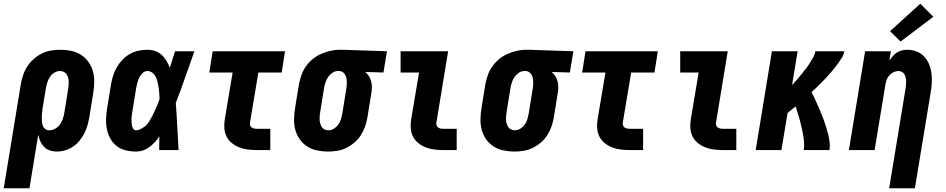

<svg xmlns="http://www.w3.org/2000/svg" viewBox="-54 -805 5074 1030"><path d="M-34 205 58 -355Q62 -379 70.5 -403.5Q79 -428 93.5 -450Q108 -472 128 -489.5Q148 -507 171.5 -518.5Q195 -530 220.5 -534Q246 -538 270 -538Q300 -538 328.5 -532Q357 -526 380.5 -511Q404 -496 420.5 -473Q437 -450 444.5 -422.5Q452 -395 451.5 -365Q451 -335 446 -305L425 -175Q421 -153 415 -131.5Q409 -110 398 -89Q387 -68 372 -49.5Q357 -31 337 -18Q317 -5 295 1.5Q273 8 250 8Q231 8 213 2Q195 -4 182.5 -17Q170 -30 162.5 -47Q155 -64 151 -82L104 205ZM210 -106Q226 -106 241 -114Q256 -122 266 -135Q276 -148 281.5 -163.5Q287 -179 290 -194L311 -324Q313 -335 314 -346Q315 -357 314.5 -367.5Q314 -378 311.5 -388Q309 -398 303 -406.5Q297 -415 288 -419.5Q279 -424 268 -424Q252 -424 238 -415.5Q224 -407 215 -394Q206 -381 201 -366Q196 -351 193 -336L174 -222Q173 -210 171.5 -198Q170 -186 170 -174.5Q170 -163 171 -151.5Q172 -140 176 -129.5Q180 -119 189.5 -112.5Q199 -106 210 -106Z M676 8Q648 8 620.5 1.5Q593 -5 572 -21.5Q551 -38 538 -61.5Q525 -85 519.5 -112Q514 -139 515 -167.5Q516 -196 521 -225L542 -355Q546 -378 553.5 -401Q561 -424 573.5 -445.5Q586 -467 604 -485.5Q622 -504 643.5 -516Q665 -528 689 -533Q713 -538 737 -538Q759 -538 779 -531Q799 -524 814 -510Q829 -496 839.5 -478Q850 -460 857 -441Q864 -463 871 -485.5Q878 -508 885 -530H989Q964 -461 940 -391.5Q916 -322 889 -253Q894 -190 897 -126.5Q900 -63 904 0H800Q800 -18 800.5 -36.5Q801 -55 801 -73Q790 -57 776.5 -42.5Q763 -28 747 -16Q731 -4 713 2Q695 8 676 8ZM676 -106Q687 -106 697 -111Q707 -116 716.5 -122Q726 -128 733.5 -136.5Q741 -145 747 -154.5Q753 -164 758 -174Q763 -184 768 -193.5Q773 -203 777.5 -213Q782 -223 786.5 -233.5Q791 -244 795 -254Q799 -264 802 -274Q802 -286 801 -297Q800 -308 799 -319.5Q798 -331 796 -342Q794 -353 791.5 -364Q789 -375 785 -385Q781 -395 774.5 -404Q768 -413 758 -418.5Q748 -424 737 -424Q723 -424 711.5 -413.5Q700 -403 693.5 -390Q687 -377 683.5 -363.5Q680 -350 677 -336L656 -206Q654 -196 653 -186.5Q652 -177 651.5 -167.5Q651 -158 651.5 -148.5Q652 -139 654 -130Q656 -121 661.5 -113.5Q667 -106 676 -106Z M1324 0Q1300 0 1275.5 -3Q1251 -6 1229.5 -14.5Q1208 -23 1190 -37.5Q1172 -52 1161.5 -72.5Q1151 -93 1149.5 -117.5Q1148 -142 1152 -166L1194 -416H1069L1087 -530H1475L1457 -416H1332L1287 -147Q1286 -140 1288 -133Q1290 -126 1296 -121.5Q1302 -117 1309 -115.5Q1316 -114 1324 -114H1396V0Z M1705 8Q1676 8 1647 2Q1618 -4 1594.5 -19Q1571 -34 1554.5 -57Q1538 -80 1530.5 -107.5Q1523 -135 1523.5 -165Q1524 -195 1529 -225L1550 -355Q1555 -379 1563.5 -403.5Q1572 -428 1587.5 -449.5Q1603 -471 1623.5 -488Q1644 -505 1668 -515.5Q1692 -526 1717 -532Q1742 -538 1767 -538Q1771 -538 1775 -538Q1779 -538 1783 -538L2022 -530L2003 -416L1905 -419Q1917 -409 1925 -396.5Q1933 -384 1937 -369Q1941 -354 1941 -338Q1941 -322 1938 -305L1917 -175Q1913 -151 1904.5 -126.5Q1896 -102 1882 -80Q1868 -58 1847.5 -40.5Q1827 -23 1803.5 -11.5Q1780 0 1755 4Q1730 8 1705 8ZM1707 -106Q1723 -106 1737 -114.5Q1751 -123 1760.5 -136Q1770 -149 1774.5 -164Q1779 -179 1782 -194L1803 -324Q1806 -340 1806.5 -355.5Q1807 -371 1804.5 -385.5Q1802 -400 1792 -411.5Q1782 -423 1767 -424H1764Q1763 -424 1761.5 -424Q1760 -424 1759 -424Q1744 -424 1730 -415Q1716 -406 1707 -393Q1698 -380 1693 -365.5Q1688 -351 1685 -336L1664 -206Q1662 -195 1661 -184Q1660 -173 1660.5 -162.5Q1661 -152 1664 -142Q1667 -132 1672.5 -123.5Q1678 -115 1687.5 -110.5Q1697 -106 1707 -106Z M2324 0Q2300 0 2275.5 -3Q2251 -6 2229.5 -14.5Q2208 -23 2190 -37.5Q2172 -52 2161.5 -72.5Q2151 -93 2149.5 -117.5Q2148 -142 2152 -166L2194 -416H2095V-530H2350L2287 -147Q2286 -140 2288 -133Q2290 -126 2296 -121.5Q2302 -117 2309 -115.5Q2316 -114 2324 -114H2396V0Z M2705 8Q2676 8 2647 2Q2618 -4 2594.5 -19Q2571 -34 2554.5 -57Q2538 -80 2530.5 -107.5Q2523 -135 2523.5 -165Q2524 -195 2529 -225L2550 -355Q2555 -379 2563.5 -403.5Q2572 -428 2587.5 -449.5Q2603 -471 2623.5 -488Q2644 -505 2668 -515.5Q2692 -526 2717 -532Q2742 -538 2767 -538Q2771 -538 2775 -538Q2779 -538 2783 -538L3022 -530L3003 -416L2905 -419Q2917 -409 2925 -396.5Q2933 -384 2937 -369Q2941 -354 2941 -338Q2941 -322 2938 -305L2917 -175Q2913 -151 2904.5 -126.5Q2896 -102 2882 -80Q2868 -58 2847.5 -40.5Q2827 -23 2803.5 -11.5Q2780 0 2755 4Q2730 8 2705 8ZM2707 -106Q2723 -106 2737 -114.5Q2751 -123 2760.5 -136Q2770 -149 2774.5 -164Q2779 -179 2782 -194L2803 -324Q2806 -340 2806.5 -355.5Q2807 -371 2804.5 -385.5Q2802 -400 2792 -411.5Q2782 -423 2767 -424H2764Q2763 -424 2761.5 -424Q2760 -424 2759 -424Q2744 -424 2730 -415Q2716 -406 2707 -393Q2698 -380 2693 -365.5Q2688 -351 2685 -336L2664 -206Q2662 -195 2661 -184Q2660 -173 2660.5 -162.5Q2661 -152 2664 -142Q2667 -132 2672.5 -123.5Q2678 -115 2687.5 -110.5Q2697 -106 2707 -106Z M3324 0Q3300 0 3275.5 -3Q3251 -6 3229.5 -14.5Q3208 -23 3190 -37.5Q3172 -52 3161.5 -72.5Q3151 -93 3149.5 -117.5Q3148 -142 3152 -166L3194 -416H3069L3087 -530H3475L3457 -416H3332L3287 -147Q3286 -140 3288 -133Q3290 -126 3296 -121.5Q3302 -117 3309 -115.5Q3316 -114 3324 -114H3396V0Z M3824 0Q3800 0 3775.5 -3Q3751 -6 3729.5 -14.5Q3708 -23 3690 -37.5Q3672 -52 3661.5 -72.5Q3651 -93 3649.5 -117.5Q3648 -142 3652 -166L3694 -416H3595V-530H3850L3787 -147Q3786 -140 3788 -133Q3790 -126 3796 -121.5Q3802 -117 3809 -115.5Q3816 -114 3824 -114H3896V0Z M4000 0 4087 -530H4225L4195 -349Q4208 -362 4220.5 -376.5Q4233 -391 4244.5 -405.5Q4256 -420 4267.5 -434.5Q4279 -449 4289 -464.5Q4299 -480 4308 -496Q4317 -512 4320 -530H4475Q4473 -513 4464 -498Q4455 -483 4444.5 -468.5Q4434 -454 4423 -440Q4412 -426 4400 -412.5Q4388 -399 4376 -386Q4364 -373 4351.5 -360.5Q4339 -348 4326 -335.5Q4313 -323 4300 -311Q4309 -293 4317.5 -274.5Q4326 -256 4334 -237.5Q4342 -219 4350 -200Q4358 -181 4365 -162Q4372 -143 4378 -123.5Q4384 -104 4389 -84Q4394 -64 4396.5 -42.5Q4399 -21 4396 0H4258Q4261 -21 4259.5 -41Q4258 -61 4254.5 -81Q4251 -101 4246.5 -120.5Q4242 -140 4237 -159Q4232 -178 4226 -197Q4220 -216 4214 -234Q4203 -225 4192.5 -216.5Q4182 -208 4171 -199L4138 0Z M4716 205 4803 -324Q4805 -335 4806 -345.5Q4807 -356 4807 -366.5Q4807 -377 4805 -387Q4803 -397 4798.5 -405.5Q4794 -414 4785 -419Q4776 -424 4766 -424Q4753 -424 4740 -418Q4727 -412 4717.5 -401.5Q4708 -391 4703 -378Q4698 -365 4696 -352L4638 0H4500L4587 -530H4725L4717 -479Q4725 -492 4735 -503.5Q4745 -515 4758 -523.5Q4771 -532 4785.5 -535Q4800 -538 4814 -538Q4840 -538 4864 -528.5Q4888 -519 4904.5 -501Q4921 -483 4930.5 -459.5Q4940 -436 4943 -410.5Q4946 -385 4944.5 -358.5Q4943 -332 4938 -305L4854 205ZM4777 -582 4721 -638 4883 -785 4953 -715Z"/></svg>

Font: Iosevka Curly Heavy Oblique
Style: Regular
Weight: 900
Italic angle: -9°
Monospace: yes
Designer: Belleve Invis
Foundry: Belleve Invis
Version: Version 11.1.0; ttfautohint (v1.8.3)